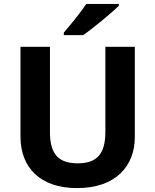

<svg xmlns="http://www.w3.org/2000/svg" viewBox="-20 -1047 796 984"><path d="M589 -1017V-1027H422C393 -982 339 -917 307 -880V-867H406C457 -902 551 -980 589 -1017ZM671 -345V-807H520V-371C520 -260 478 -210 379 -210C284 -210 236 -252 236 -370V-807H85V-347C85 -188 186 -83 375 -83C574 -83 671 -197 671 -345Z"/></svg>

Font: Noto Sans Telugu UI
Style: Bold
Weight: 700
Designer: Jelle Bosma - Monotype Design Team
Foundry: Monotype Imaging Inc.
Version: Version 2.005